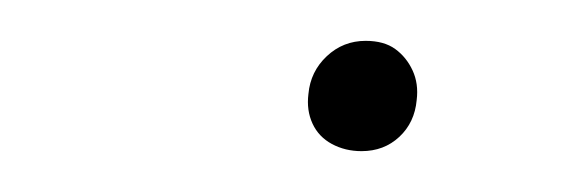

<svg xmlns="http://www.w3.org/2000/svg" viewBox="-20 -430 280 94"><path d="M157 -356Q149 -356 142.5 -359.5Q136 -363 133 -369.5Q130 -376 131 -384Q132 -395 140 -402.5Q148 -410 159 -410Q168 -410 173.5 -406Q179 -402 182 -395.5Q185 -389 184 -381Q183 -370 175.5 -363Q168 -356 157 -356Z"/></svg>

Font: Ysabeau Office Thin
Style: Italic
Weight: 250
Italic angle: -12°
Designer: Christian Thalmann (Catharsis Fonts)
Version: Version 2.001;gftools[0.9.30]; featfreeze: tnum,lnum,ss02